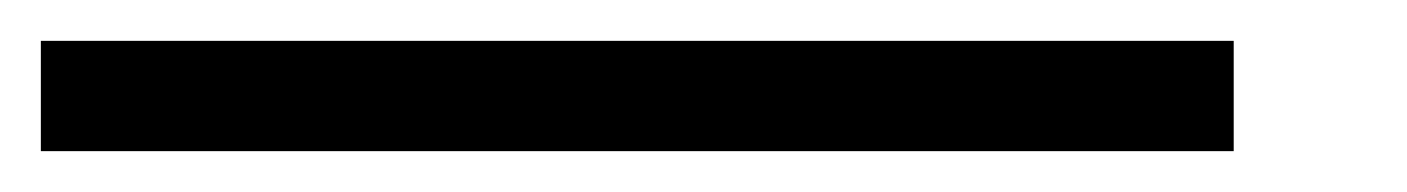

<svg xmlns="http://www.w3.org/2000/svg" viewBox="-111 50 689 94"><path d="M-91 124V70H493V124Z"/></svg>

Font: Libre Bodoni
Style: Italic
Weight: 400
Italic angle: -13°
Designer: Pablo Impallari, Rodrigo Fuenzalida
Foundry: Impallari Type
Version: Version 2.005;gftools[0.9.23]